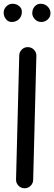

<svg xmlns="http://www.w3.org/2000/svg" viewBox="-22 -963 291 1029"><path d="M108.9 45.9Q89.8 45.4 76.7 31.7Q63.5 18.1 64 -1L81.1 -665.5Q81.5 -684.6 95.2 -697.8Q108.9 -710.9 127.9 -710.4Q147 -710 160.2 -696.3Q173.3 -682.6 172.9 -663.6L155.8 1Q155.3 20 141.6 33.2Q127.9 46.4 108.9 45.9ZM248.5 -892.6Q248.5 -871.1 233.4 -858.2Q218.3 -845.2 199.7 -845.2Q178.7 -845.2 164.8 -860.1Q150.9 -875 150.9 -892.1Q150.9 -913.6 163.6 -928.2Q176.3 -942.9 195.3 -942.9Q217.8 -942.9 233.2 -928Q248.5 -913.1 248.5 -892.6ZM95.2 -899.4Q95.2 -876 79.8 -860.6Q64.5 -845.2 41 -845.2Q21.5 -845.2 9.5 -860.8Q-2.4 -876.5 -2.4 -894Q-2.4 -914.1 11.7 -928.5Q25.9 -942.9 46.4 -942.9Q64.5 -942.9 79.8 -931.2Q95.2 -919.4 95.2 -899.4Z"/></svg>

Font: Mikhak-DS2-FD Medium
Style: Regular
Weight: 500
Designer: Amin Abedi
Version: Version 3.4